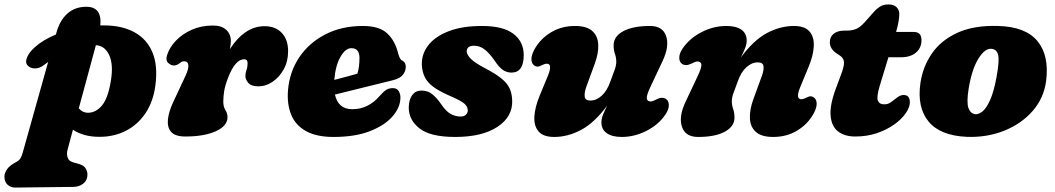

<svg xmlns="http://www.w3.org/2000/svg" viewBox="-96 -602 4755 865"><path d="M99 -307Q80 -293 59.8 -293.8Q39.5 -294.5 28 -307.5Q16.5 -321 26 -343.8Q35.5 -366.5 60 -388.5Q97.5 -422.5 156 -446.5L158.5 -456Q173.5 -510.5 207.8 -541Q242 -571.5 293 -571.5Q364 -571.5 356 -487.5Q364.5 -487.5 373 -487.5Q452 -487.5 508.2 -457.5Q564.5 -427.5 590.2 -367.5Q616 -307.5 604 -217Q594.5 -144.5 559.8 -92.5Q525 -40.5 471.5 -13Q418 14.5 352 14.5Q315 14.5 285 6Q255 -2.5 232.5 -17.5L208 74Q203.5 91 208.5 107.2Q213.5 123.5 232.5 129L259 136.5Q281.5 143 289.5 156.2Q297.5 169.5 298 183Q298.5 208.5 280.5 224Q262.5 239.5 235 240L-27 243Q-45.5 243.5 -60.8 231.2Q-76 219 -76 193Q-76 178.5 -64.8 161.2Q-53.5 144 -21.5 127Q-8.5 120 -2.8 109.2Q3 98.5 6.5 85L121 -323Q110 -315.5 99 -307ZM299 -94Q336 -93.5 364 -127.5Q392 -161.5 404.5 -244.5Q414.5 -311.5 396.8 -351.8Q379 -392 343.5 -397.5Q340 -398 336 -398.5L259 -114Q275.5 -94.5 299 -94Z M687 -307Q674.5 -307 661.8 -318.5Q649 -330 657 -354.5Q667.5 -388 696 -418.2Q724.5 -448.5 767.5 -467.8Q810.5 -487 863.5 -487Q902 -487 923 -467.8Q944 -448.5 944 -417Q944 -402 939.5 -380.5Q1006.5 -484 1096 -484Q1145 -484 1173.5 -453.8Q1202 -423.5 1202 -371Q1202 -325.5 1182.2 -289.8Q1162.5 -254 1132 -233.5Q1101.5 -213 1069.5 -213Q1035 -213 1022.2 -229.2Q1009.5 -245.5 1009.5 -258Q1009.5 -272.5 1014.5 -286.8Q1019.5 -301 1019.5 -317.5Q1019.5 -335 1004 -335Q964 -335 932 -253Q918.5 -218 914.2 -193Q910 -168 910 -144Q910 -121 919.5 -106.2Q929 -91.5 929 -74Q929 -35 876.8 -11Q824.5 13 739 13Q693.5 13 675.2 -7.5Q657 -28 660.5 -63.5Q664 -99 685 -143.5L740 -261Q754.5 -292 752.5 -309Q750.5 -326 733.5 -326Q724 -326 715.5 -319Q701.5 -307 687 -307Z M1708 -163Q1708 -119 1673 -78.2Q1638 -37.5 1570.8 -11.2Q1503.5 15 1407 15Q1329 15 1281.8 -11.8Q1234.5 -38.5 1215.5 -86Q1196.5 -133.5 1201.5 -195.5Q1208.5 -278.5 1252.2 -343.8Q1296 -409 1369.5 -447Q1443 -485 1539 -485Q1612.5 -485 1648 -452Q1683.5 -419 1697 -364Q1700 -353 1704 -343.5Q1708 -334 1713 -331Q1721.5 -327.5 1726.8 -320.2Q1732 -313 1732 -300Q1732 -281.5 1719.2 -265Q1706.5 -248.5 1672 -240Q1639.5 -232 1595 -221Q1550.5 -210 1502.5 -198.2Q1454.5 -186.5 1413 -176Q1427.5 -110 1491 -110Q1528 -110 1558.5 -125.2Q1589 -140.5 1611 -166Q1630 -188 1643 -196.5Q1656 -205 1674 -205Q1692 -205 1700 -192Q1708 -179 1708 -163ZM1487 -385Q1460.5 -385 1438 -346.2Q1415.5 -307.5 1410 -242Q1437.5 -249 1465 -256.5Q1492.5 -264 1514 -270Q1523.5 -299 1523.5 -341Q1523.5 -385 1487 -385Z M1979.5 -77Q1995.5 -77 2003.5 -85.5Q2011.5 -94 2011.5 -105Q2011 -122.5 1995 -136Q1979 -149.5 1926.5 -172Q1863.5 -199 1835.2 -229.5Q1807 -260 1804.5 -310Q1803 -358.5 1833.5 -398Q1864 -437.5 1925 -461.2Q1986 -485 2075.5 -485Q2171 -485 2217.2 -449.5Q2263.5 -414 2263.5 -354Q2263.5 -275 2208.5 -275Q2187 -275 2169.8 -286.8Q2152.5 -298.5 2131.5 -330Q2110 -361 2088.2 -378.5Q2066.5 -396 2039.5 -396Q2006.5 -396 2006.5 -369Q2008 -355 2024.8 -337.5Q2041.5 -320 2088.5 -295Q2135.5 -270.5 2162 -249.2Q2188.5 -228 2199.5 -204.5Q2210.5 -181 2211.5 -150Q2214.5 -76.5 2145.5 -30.8Q2076.5 15 1954.5 15Q1843 15 1794 -23.5Q1745 -62 1745.5 -119Q1746.5 -155 1761.8 -174.5Q1777 -194 1802.5 -194Q1831 -194 1851 -178Q1871 -162 1890.5 -134Q1913 -100.5 1934.2 -88.8Q1955.5 -77 1979.5 -77Z M2904.5 -156Q2917 -147.5 2917.2 -128.5Q2917.5 -109.5 2902.5 -87Q2872 -41 2817.5 -13Q2763 15 2705.5 15Q2661.5 15 2637.5 -2Q2613.5 -19 2613.5 -51Q2613.5 -67.5 2621.2 -86.5Q2629 -105.5 2639.5 -126.5Q2582 -48.5 2522 -16.8Q2462 15 2401 15Q2351.5 15 2330.2 -10Q2309 -35 2311.5 -77Q2314 -119 2334.5 -169L2372.5 -261Q2394.5 -315 2367.5 -315Q2358 -315 2342.5 -307Q2323.5 -296 2308.5 -309Q2298.5 -317.5 2298.2 -335.5Q2298 -353.5 2311.5 -379Q2337.5 -426.5 2385.5 -455.8Q2433.5 -485 2494 -485Q2547.5 -485 2572.5 -462.2Q2597.5 -439.5 2599.2 -401Q2601 -362.5 2583.5 -315L2545.5 -211Q2536 -184 2538.2 -166.5Q2540.5 -149 2563.5 -149Q2591 -149 2615 -171Q2639 -193 2653.5 -234Q2667 -270 2673.8 -289.2Q2680.5 -308.5 2680.5 -324Q2680.5 -342 2674.5 -359.2Q2668.5 -376.5 2668.5 -398Q2668.5 -438 2712 -461.5Q2755.5 -485 2832.5 -485Q2889.5 -485 2905 -439.5Q2920.5 -394 2889.5 -328L2833.5 -209Q2816.5 -172.5 2818 -158.8Q2819.5 -145 2835 -145Q2841.5 -145 2847.8 -147.8Q2854 -150.5 2863.5 -155Q2877 -162 2887.2 -161.5Q2897.5 -161 2904.5 -156Z M2977 -314Q2964.5 -322.5 2964.2 -341.5Q2964 -360.5 2979 -383Q3010 -429 3064.2 -457Q3118.5 -485 3176 -485Q3220.5 -485 3244.2 -468.2Q3268 -451.5 3268 -419Q3268 -402.5 3260.2 -383.5Q3252.5 -364.5 3242 -343.5Q3299.5 -421.5 3359.5 -453.2Q3419.5 -485 3480.5 -485Q3530 -485 3551.2 -460Q3572.5 -435 3570.2 -393.2Q3568 -351.5 3547 -301L3509 -209Q3487 -155 3514 -155Q3523.5 -155 3539 -163Q3558 -174 3573 -161Q3583 -152.5 3583.2 -134.5Q3583.5 -116.5 3570 -91Q3544 -43.5 3496.2 -14.2Q3448.5 15 3387.5 15Q3334.5 15 3309.2 -7.8Q3284 -30.5 3282.5 -69.2Q3281 -108 3298 -155L3336 -259Q3346 -286 3343.8 -303.5Q3341.5 -321 3318 -321Q3290.5 -321 3266.5 -299Q3242.5 -277 3228 -236Q3214.5 -200 3207.8 -180.8Q3201 -161.5 3201 -146Q3201 -128 3207 -111Q3213 -94 3213 -72Q3213 -32.5 3169.8 -8.8Q3126.5 15 3049 15Q2992 15 2976.5 -30.5Q2961 -76 2992 -142L3048 -261Q3065.5 -298 3063.8 -311.5Q3062 -325 3046.5 -325Q3040 -325 3033.8 -322.2Q3027.5 -319.5 3018 -315Q3004.5 -308.5 2994.2 -308.8Q2984 -309 2977 -314Z M3687.5 -352 3672.5 -362Q3642.5 -382 3642.5 -412Q3642.5 -436 3660 -450Q3677.5 -464 3707.5 -464H3716.5Q3743 -464 3761.5 -471.8Q3780 -479.5 3801.5 -504L3842.5 -550Q3852.5 -561.5 3867.8 -571.8Q3883 -582 3907 -582Q3930.5 -582 3943 -569.8Q3955.5 -557.5 3955.5 -539.5Q3955.5 -525 3952 -504Q3948.5 -483 3941 -458H4021.5Q4055.5 -458 4055.5 -421Q4055.5 -386 4030.5 -365Q4005.5 -344 3963.5 -344H3906.5L3867 -214Q3852.5 -165.5 3859 -148.8Q3865.5 -132 3887 -132Q3901.5 -132 3911.8 -137.8Q3922 -143.5 3937 -156Q3950.5 -166.5 3958 -170.2Q3965.5 -174 3975 -174Q4003 -174 4003 -141Q4003 -118.5 3984.5 -91.8Q3966 -65 3932.8 -41.2Q3899.5 -17.5 3854.8 -2.2Q3810 13 3757 13Q3709 13 3679.5 -10Q3650 -33 3646 -81Q3642 -129 3670 -204L3693.5 -267Q3707 -303 3706.5 -321.2Q3706 -339.5 3687.5 -352Z M4401.5 -485Q4525.5 -481.5 4578.5 -416.2Q4631.5 -351 4617 -237.5Q4607 -160 4556.2 -102Q4505.5 -44 4427.8 -13Q4350 18 4259.5 14.5Q4139 9 4086.8 -55.2Q4034.5 -119.5 4051 -230Q4062 -302.5 4103 -361.8Q4144 -421 4218.2 -454.8Q4292.5 -488.5 4401.5 -485ZM4298 -87.5Q4312.5 -86 4330 -99.8Q4347.5 -113.5 4364.5 -151Q4381.5 -188.5 4394 -257Q4407 -328.5 4401 -354Q4395 -379.5 4371.5 -382Q4341.5 -385.5 4312 -338Q4282.5 -290.5 4268 -203Q4258 -139.5 4267.2 -114.8Q4276.5 -90 4298 -87.5Z"/></svg>

Font: Fraunces 9pt SuperSoft Black
Style: Italic
Weight: 900
Italic angle: -16°
Version: Version 1.000;[0bf87f6ff]